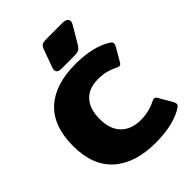

<svg xmlns="http://www.w3.org/2000/svg" viewBox="-265 -1066 1211 1211"><g transform="rotate(-45 340.5 -460.5)"><path d="M269 -764Q269 -772 272 -781L314 -897Q322 -920 333 -928Q344 -936 374 -936H517Q538 -936 550 -928.5Q562 -921 562 -907Q562 -895 554 -882L490 -774Q476 -750 463 -743Q450 -736 416 -736H309Q269 -736 269 -764ZM15 -340Q15 -517 112.5 -606Q210 -695 391 -695Q473 -695 537 -679Q601 -663 644 -634Q656 -625 656 -614Q656 -605 647 -589L597 -503Q589 -489 578 -489Q571 -489 555 -497Q527 -511 496.5 -519Q466 -527 425 -527Q342 -527 298 -479Q254 -431 254 -340Q254 -250 302 -201.5Q350 -153 433 -153Q505 -153 565 -183Q581 -191 588 -191Q599 -191 607 -177L657 -91Q666 -75 666 -66Q666 -55 654 -46Q611 -17 546 -1Q481 15 399 15Q217 15 116 -74.5Q15 -164 15 -340Z"/></g></svg>

Font: Mitr
Style: Bold
Weight: 700
Designer: Thanarat Vachiruckul
Foundry: Cadson Demak
Version: Version 1.002